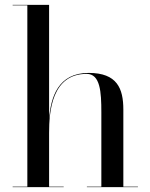

<svg xmlns="http://www.w3.org/2000/svg" viewBox="-20 -770 619 790"><path d="M32 -2V0H242V-2H182V-223C182 -312 193.5 -466 336.5 -466C392.5 -466 397 -392 397 -308V-2H337.5V0H547.5V-2H487.5V-319C487.5 -406 462 -470 345 -470C218.5 -470 189 -369.5 182 -281V-750H32V-748H92.5V-2Z"/></svg>

Font: Bodoni* 96pt
Style: Regular
Weight: 400
Version: Version 2.3